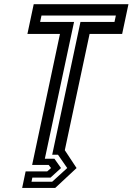

<svg xmlns="http://www.w3.org/2000/svg" viewBox="-20 -720 632 914"><path d="M85.5 174.5 102 96H204.5L223 80L211.5 65H133L265.5 -558.5H110.5L140.5 -700H591.5L561.5 -558.5H406.5L288.5 -5L344.5 80L243 174.5ZM130 145H228.5L300 80L256 16.5H228.5L363 -615.5H525L531.5 -646H177.5L171 -615.5H332.5L193.5 35.5H239L270.5 80L220.5 125.5H134Z"/></svg>

Font: Tourney Thin SemiBold
Style: Italic
Weight: 600
Italic angle: -12°
Version: Version 1.015